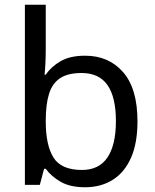

<svg xmlns="http://www.w3.org/2000/svg" viewBox="-20 -780 655 810"><path d="M173 -575Q173 -541 171.5 -511.5Q170 -482 168 -465H173Q196 -499 236 -522Q276 -545 339 -545Q439 -545 499.5 -475.5Q560 -406 560 -268Q560 -176 532.5 -114Q505 -52 455 -21Q405 10 339 10Q276 10 236 -13Q196 -36 173 -68H166L148 0H85V-760H173ZM324 -472Q267 -472 234 -450.5Q201 -429 187 -384.5Q173 -340 173 -271V-267Q173 -168 205.5 -115.5Q238 -63 326 -63Q398 -63 433.5 -116Q469 -169 469 -269Q469 -370 433.5 -421Q398 -472 324 -472Z"/></svg>

Font: binaryh115
Style: Book
Weight: 400
Designer: Jelle Bosma - Monotype Design Team
Foundry: Monotype Imaging Inc.
Version: Version 2.003